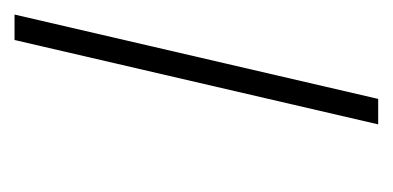

<svg xmlns="http://www.w3.org/2000/svg" viewBox="-158 -382 540 264"><g transform="rotate(-90 112.0 -250.0)"><path d="M108 0 224 -500H189L73 0Z"/></g></svg>

Font: RazerF5 Thin
Style: Italic
Weight: 250
Foundry: Razer Inc.
Version: Version 2